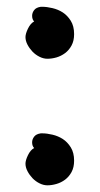

<svg xmlns="http://www.w3.org/2000/svg" viewBox="-20 -558 294 563"><path d="M99.6 -167H104.5Q117.2 -167 133.8 -163.1Q150.4 -159.2 164.1 -150.4Q177.7 -141.6 187.5 -126Q197.3 -110.4 197.3 -86.9Q197.3 -67.4 189.9 -53.7Q182.6 -40 170.9 -31.2Q159.2 -22.5 145.5 -18.6Q131.8 -14.6 119.1 -14.6Q107.4 -14.6 95.7 -20.5Q84 -26.4 75.2 -35.6Q66.4 -44.9 60.5 -56.2Q54.7 -67.4 54.7 -78.1Q54.7 -87.9 62 -103Q69.3 -118.2 80.1 -124Q74.2 -129.9 74.2 -140.6Q74.2 -149.4 80.1 -157.2Q85.9 -165 99.6 -167ZM99.6 -538.1H104.5Q117.2 -538.1 133.8 -534.2Q150.4 -530.3 164.1 -521.5Q177.7 -512.7 187.5 -497.1Q197.3 -481.4 197.3 -458Q197.3 -438.5 189.9 -424.8Q182.6 -411.1 170.9 -402.3Q159.2 -393.6 145.5 -389.6Q131.8 -385.7 119.1 -385.7Q107.4 -385.7 95.7 -391.6Q84 -397.5 75.2 -406.7Q66.4 -416 60.5 -427.2Q54.7 -438.5 54.7 -449.2Q54.7 -459 62 -474.1Q69.3 -489.3 80.1 -495.1Q74.2 -501 74.2 -511.7Q74.2 -520.5 80.1 -528.3Q85.9 -536.1 99.6 -538.1Z"/></svg>

Font: Gamja Flower
Style: Regular
Weight: 400
Designer: YoonDesign Inc.
Foundry: YoonDesign Inc.
Version: Version 3.00;build 20171102